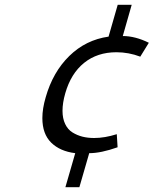

<svg xmlns="http://www.w3.org/2000/svg" viewBox="-20 -758 648 810"><path d="M172.9 -348.1Q203.1 -454.1 272.5 -522Q341.8 -589.8 438 -603.5L476.6 -737.8H535.6L498 -606Q550.3 -606 607.9 -577.6L571.8 -519Q522.9 -537.6 471.2 -537.6Q390.6 -537.6 335 -492.9Q279.3 -448.2 255.4 -364.7Q243.7 -324.2 243.7 -290.5Q243.7 -258.3 254.9 -234.9Q266.1 -211.4 285.9 -199.2Q305.7 -187 328.1 -181.4Q350.6 -175.8 377 -175.8Q421.9 -175.8 472.7 -191.9L476.1 -136.7Q405.8 -111.8 356.4 -111.8L314.9 31.7H255.9L297.4 -111.8Q233.4 -119.6 196 -156.2Q158.7 -192.9 158.7 -259.8Q158.7 -299.8 172.9 -348.1Z"/></svg>

Font: Cantarell
Style: Italic
Weight: 400
Italic angle: -16°
Designer: Dave Crossland
Version: Version 1.004